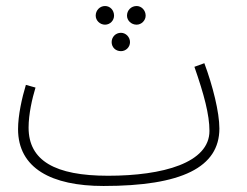

<svg xmlns="http://www.w3.org/2000/svg" viewBox="-20 -597 820 638"><path d="M329 -515C346 -515 359 -529 359 -545C359 -563 346 -577 329 -577C312 -577 298 -563 298 -545C298 -529 312 -515 329 -515ZM434 -515C450 -515 464 -529 464 -545C464 -563 450 -577 434 -577C416 -577 402 -563 402 -545C402 -529 416 -515 434 -515ZM382 -427C398 -427 412 -440 412 -457C412 -474 398 -488 382 -488C364 -488 351 -474 351 -457C351 -440 364 -427 382 -427ZM324 21C584 21 709 -41 709 -170C709 -224 687 -312 659 -387L626 -375C658 -283 676 -216 676 -162C676 -56 522 -13 339 -13C163 -13 75 -63 75 -173C75 -218 87 -270 98 -306L66 -315C53 -272 40 -214 40 -168C40 -38 151 21 324 21Z"/></svg>

Font: Noto Sans Arabic UI Cn XLt
Style: Regular
Weight: 200
Width: 3
Designer: Monotype Design Team, Nadine Chahine and Nizar Qandah
Foundry: Monotype Imaging Inc.
Version: Version 2.010